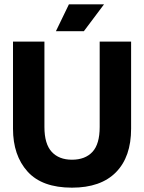

<svg xmlns="http://www.w3.org/2000/svg" viewBox="-20 -852 665 886"><path d="M312 14Q174 14 107 -60.5Q40 -135 40 -258V-660H185V-266Q185 -188 218.5 -151.5Q252 -115 312 -115Q373 -115 406.5 -151Q440 -187 440 -266V-660H585V-258Q585 -128 515 -57Q445 14 312 14ZM367 -708H238L298 -832H460Z"/></svg>

Font: Bricolage Grotesque 96pt Bricolage Grotesque 48pt Regular
Style: Bold
Weight: 700
Designer: Mathieu Triay
Foundry: Atelier Triay
Version: Version 1.001; ttfautohint (v1.8.4.7-5d5b);gftools[0.9.33.de